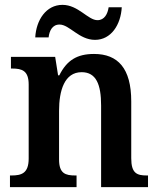

<svg xmlns="http://www.w3.org/2000/svg" viewBox="-20 -770 653 790"><path d="M371 -606C437 -606 477 -668 481 -740H427C423 -713 410 -687 381 -687C342 -687 302 -750 237 -750C170 -750 129 -688 125 -616H180C183 -643 195 -669 225 -669C266 -669 305 -606 371 -606ZM21 0H295V-48H290C249 -48 223 -56 223 -114V-314C223 -397 245 -473 316 -473C376 -473 396 -422 396 -336V0H589V-48H584C543 -48 520 -57 520 -119V-353C520 -489 465 -548 367 -548C297 -548 255 -522 224 -460H219L207 -536H25V-488H30C71 -488 98 -479 98 -422V-118C98 -57 69 -48 27 -48H21Z"/></svg>

Font: Noto Serif Devanagari SemiCondensed SemiBold
Style: Regular
Weight: 600
Width: 4
Designer: Universal Thirst, Indian Type Foundry and the Monotype Design Team
Foundry: Monotype Imaging Inc.
Version: Version 2.004